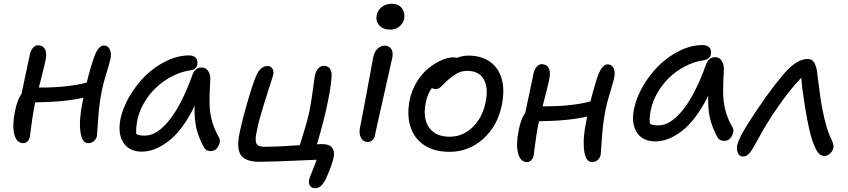

<svg xmlns="http://www.w3.org/2000/svg" viewBox="-20 -806 4496 1018"><path d="M104 -46.9Q68.4 -46.9 56.2 -92.5Q43.9 -138.2 59.1 -214.8Q71.3 -276.9 94.2 -309.1Q101.1 -339.4 137.2 -512.2Q141.6 -535.6 153.6 -550.8Q165.5 -565.9 181.2 -565.9Q207 -565.9 218.3 -545.4Q229.5 -524.9 221.2 -484.9Q215.3 -454.6 186 -341.8H194.8Q339.4 -341.8 439.9 -368.2Q460.9 -453.6 481 -508.8Q502.9 -564.9 530.8 -564.9Q552.2 -564.9 562 -544.4Q571.8 -523.9 565.9 -495.1Q561.5 -473.6 544.2 -417.2Q526.9 -360.8 520 -326.2Q505.9 -254.4 500.2 -171.4Q494.6 -88.4 494.1 -85.9Q490.2 -68.4 477.8 -57.6Q465.3 -46.9 448.2 -46.9Q413.6 -46.9 406 -110.4Q398.4 -173.8 418 -266.1Q419.9 -273.4 421.9 -288.1Q323.7 -265.1 167 -263.2Q166.5 -261.2 165.5 -257.1Q164.6 -252.9 164.1 -251Q157.2 -216.8 152.1 -182.1Q147 -147.5 143.3 -118.2Q139.6 -88.9 138.2 -80.1Q135.3 -65.9 125.7 -56.4Q116.2 -46.9 104 -46.9Z M732.9 -2Q665 -2 634.3 -49.6Q603.5 -97.2 618.7 -174.8Q630.9 -234.4 666.3 -294.9Q701.7 -355.5 750.2 -403.6Q798.8 -451.7 860.8 -481.9Q922.9 -512.2 982.9 -512.2Q1005.9 -512.2 1018.1 -499.3Q1030.3 -486.3 1025.9 -463.9Q1021.5 -437.5 989.7 -433.1Q921.4 -422.9 860.4 -382.8Q799.3 -342.8 760 -286.1Q720.7 -229.5 708 -168Q699.7 -122.1 702.6 -95.2Q719.7 -86.9 748 -86.9Q812.5 -86.9 878.4 -169.9Q944.3 -252.9 1000 -408.2Q1014.2 -448.2 1048.8 -448.2Q1071.8 -448.2 1084.5 -428.7Q1097.2 -409.2 1094.7 -378.9Q1090.8 -314.5 1090.8 -265.6Q1090.8 -216.8 1102.3 -170.7Q1113.8 -124.5 1139.6 -80.1Q1152.8 -59.6 1138.4 -32.2Q1124 -4.9 1096.7 -4.9Q1070.8 -4.9 1060.1 -26.9Q1034.2 -74.7 1022 -122.8Q1009.8 -170.9 1011.7 -245.1Q981.4 -180.7 945.1 -132.3Q908.7 -84 872.1 -56.4Q835.4 -28.8 800.8 -15.4Q766.1 -2 732.9 -2Z M1651.4 191.9Q1631.8 191.9 1623.5 178.2Q1615.2 164.6 1618.7 147.9Q1620.6 136.7 1636.5 99.4Q1652.3 62 1658.7 41Q1636.7 42 1568.4 44.9Q1500 47.9 1444.8 49.8Q1389.6 51.8 1353.5 51.8Q1320.3 51.8 1297.9 44.2Q1275.4 36.6 1263.2 23.7Q1251 10.7 1246.3 -10Q1241.7 -30.8 1243.4 -53.7Q1245.1 -76.7 1251.5 -107.9Q1262.7 -162.6 1290 -258.3Q1317.4 -354 1335.4 -397Q1357.9 -456.1 1399.4 -456.1Q1413.6 -456.1 1422.4 -444.8Q1431.2 -433.6 1429.7 -415Q1429.2 -408.7 1412.4 -357.7Q1395.5 -306.6 1373.3 -233.9Q1351.1 -161.1 1341.3 -109.9Q1331.1 -65.4 1338.9 -46.6Q1346.7 -27.8 1380.4 -27.8Q1454.1 -27.8 1569.3 -36.1Q1608.9 -158.7 1620.6 -216.8Q1630.4 -266.6 1638.7 -328.1Q1647 -389.6 1648.4 -398.9Q1659.7 -457 1698.7 -457Q1717.3 -457 1728.3 -442.6Q1739.3 -428.2 1738.3 -407.2Q1737.3 -362.8 1720.7 -278.8Q1701.2 -177.7 1660.6 -41Q1669.4 -42 1687.5 -42Q1726.1 -42 1740.5 -23.4Q1754.9 -4.9 1749.5 25.9Q1740.7 70.8 1706.5 145Q1694.8 167.5 1681.9 179.7Q1668.9 191.9 1651.4 191.9Z M2048.3 -648.9Q2011.7 -648.9 1991.2 -671.4Q1970.7 -693.8 1977.5 -726.1Q1982.4 -752.4 2005.1 -769.3Q2027.8 -786.1 2056.6 -786.1Q2093.8 -786.1 2111.3 -761.7Q2128.9 -737.3 2122.6 -705.1Q2118.2 -683.6 2098.6 -666.3Q2079.1 -648.9 2048.3 -648.9ZM1929.2 -53.2Q1906.2 -53.2 1894.3 -75.2Q1882.3 -97.2 1888.2 -126Q1911.1 -242.7 1931.2 -353Q1951.2 -463.4 1959.5 -505.9Q1964.8 -530.8 1981.7 -547.4Q1998.5 -564 2019.5 -564Q2041.5 -564 2053.5 -547.9Q2065.4 -531.7 2060.5 -502.9Q2053.2 -466.8 2014.9 -299.3Q1976.6 -131.8 1968.3 -89.8Q1965.3 -72.8 1955.1 -63Q1944.8 -53.2 1929.2 -53.2Z M2362.8 -1Q2282.2 -1 2229 -36.6Q2175.8 -72.3 2156.2 -134Q2136.7 -195.8 2151.9 -274.9Q2162.6 -327.6 2190.4 -372.6Q2218.3 -417.5 2252.4 -444.6Q2286.6 -471.7 2321 -486.8Q2355.5 -502 2382.8 -502Q2393.6 -502 2400.9 -499Q2433.6 -511.2 2462.9 -511.2Q2533.2 -511.2 2579.1 -477.8Q2625 -444.3 2640.6 -385.5Q2656.2 -326.7 2641.1 -251Q2618.7 -138.7 2542.2 -69.8Q2465.8 -1 2362.8 -1ZM2236.8 -258.8Q2221.2 -177.2 2255.6 -129.2Q2290 -81.1 2363.8 -81.1Q2433.6 -81.1 2486.1 -131.8Q2538.6 -182.6 2555.2 -266.1Q2570.3 -342.3 2544.4 -386.2Q2518.6 -430.2 2458 -430.2Q2429.7 -430.2 2409.2 -419.9Q2388.7 -409.7 2359.9 -386.2Q2347.2 -375.5 2332.5 -360.1Q2317.9 -344.7 2309.6 -339.4Q2301.3 -334 2289.1 -334Q2277.3 -334 2270 -339.8Q2245.1 -305.7 2236.8 -258.8Z M2774.9 53.2Q2739.3 53.2 2727.1 7.3Q2714.8 -38.6 2730 -115.2Q2742.2 -176.8 2765.1 -209Q2772 -239.3 2808.1 -412.1Q2812.5 -435.5 2824.5 -450.7Q2836.4 -465.8 2852.1 -465.8Q2877.9 -465.8 2889.2 -445.3Q2900.4 -424.8 2892.1 -384.8Q2886.7 -356.4 2856.9 -242.2H2865.7Q3012.2 -242.2 3110.8 -268.1Q3132.3 -355 3151.9 -409.2Q3173.3 -464.8 3202.1 -464.8Q3223.6 -464.8 3233.2 -444.6Q3242.7 -424.3 3236.8 -395Q3232.4 -373.5 3215.1 -317.1Q3197.8 -260.7 3190.9 -226.1Q3176.8 -154.3 3171.1 -71.3Q3165.5 11.7 3165 14.2Q3161.1 31.7 3148.7 42.5Q3136.2 53.2 3119.1 53.2Q3084.5 53.2 3076.9 -10.3Q3069.3 -73.7 3088.9 -166Q3090.8 -173.3 3092.8 -188Q2994.6 -165 2837.9 -163.1Q2837.4 -161.1 2836.4 -157Q2835.4 -152.8 2835 -150.9Q2828.1 -116.7 2823 -82Q2817.9 -47.4 2814.2 -18.1Q2810.5 11.2 2809.1 20Q2806.2 34.2 2796.6 43.7Q2787.1 53.2 2774.9 53.2Z M3455.6 -56.2Q3387.2 -56.2 3356.4 -104Q3325.7 -151.9 3341.8 -229Q3354 -289.1 3389.4 -349.9Q3424.8 -410.6 3473.1 -458.5Q3521.5 -506.3 3583 -536.6Q3644.5 -566.9 3704.6 -566.9Q3728.5 -566.9 3741 -554.2Q3753.4 -541.5 3749 -518.1Q3744.6 -492.7 3711.9 -486.8Q3660.6 -479.5 3612.3 -454.3Q3564 -429.2 3527.3 -393.3Q3490.7 -357.4 3465.1 -313Q3439.5 -268.6 3430.7 -222.2Q3421.9 -183.6 3425.8 -149.9Q3441.4 -141.1 3470.7 -141.1Q3535.2 -141.1 3601.1 -223.9Q3667 -306.6 3722.7 -461.9Q3736.8 -502.9 3772 -502.9Q3794.4 -502.9 3806.9 -483.4Q3819.3 -463.9 3817.9 -433.1Q3814 -369.1 3814 -320.1Q3814 -271 3825.2 -224.9Q3836.4 -178.7 3861.8 -134.8Q3875.5 -114.3 3861.3 -86.7Q3847.2 -59.1 3819.8 -59.1Q3793.5 -59.1 3781.7 -82Q3756.8 -129.4 3744.9 -177Q3732.9 -224.6 3734.9 -298.8Q3704.1 -234.9 3667.7 -186.8Q3631.3 -138.7 3594.7 -110.8Q3558.1 -83 3523.4 -69.6Q3488.8 -56.2 3455.6 -56.2Z M3920.4 23.9Q3900.4 23.9 3892.3 6.1Q3884.3 -11.7 3889.2 -38.1Q3900.4 -87.4 3999.5 -231.9Q4040.5 -293.9 4085.4 -352.1Q4130.4 -410.2 4158.2 -438Q4211.9 -493.2 4263.2 -493.2Q4283.7 -493.2 4294.2 -478.5Q4304.7 -463.9 4310.5 -436Q4313.5 -418.9 4322.5 -344.7Q4331.5 -270.5 4339.4 -231.9Q4361.3 -118.7 4385.3 -74.2Q4400.4 -41.5 4399.4 -28.8Q4397.9 -8.8 4383.3 6.1Q4368.7 21 4350.6 21Q4336.4 21 4324.5 10.5Q4312.5 0 4303 -20.8Q4293.5 -41.5 4286.1 -63.7Q4278.8 -85.9 4271.5 -117.2Q4260.7 -162.1 4246.6 -249.3Q4232.4 -336.4 4228.5 -394Q4172.9 -336.4 4107.2 -242.9Q4041.5 -149.4 3992.2 -55.2Q3969.2 -12.2 3953.9 5.9Q3938.5 23.9 3920.4 23.9Z"/></svg>

Font: Shantell Sans Bouncy
Style: Italic
Weight: 400
Italic angle: -11.31°
Designer: Stephen Nixon, Anya Danilova, Shantell Martin
Foundry: Arrow Type
Version: Version 1.006;[9816181b4]